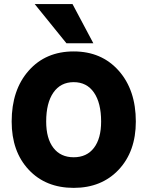

<svg xmlns="http://www.w3.org/2000/svg" viewBox="-20 -912 722 940"><path d="M149.9 -892.1H335L437 -700.2H305.2ZM37.1 -316.9Q37.1 -471.7 120.4 -565.9Q203.6 -660.2 340.8 -660.2Q477.5 -660.2 561.3 -565.7Q645 -471.2 645 -316.9Q645 -170.9 561.3 -81.5Q477.5 7.8 340.8 7.8Q203.6 7.8 120.4 -81.3Q37.1 -170.4 37.1 -316.9ZM475.1 -316.9Q475.1 -408.2 439.9 -459Q404.8 -509.8 340.8 -509.8Q276.9 -509.8 241.5 -459Q206.1 -408.2 206.1 -316.9Q206.1 -233.9 241.5 -188Q276.9 -142.1 340.8 -142.1Q404.8 -142.1 439.9 -188Q475.1 -233.9 475.1 -316.9Z"/></svg>

Font: Overused Grotesk ExtraBold
Style: Regular
Weight: 800
Version: Version 0.002